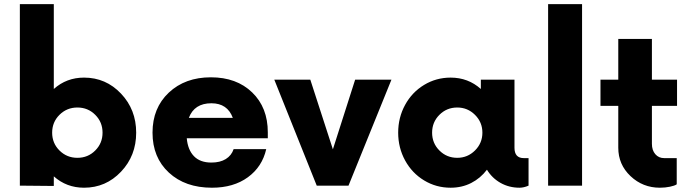

<svg xmlns="http://www.w3.org/2000/svg" viewBox="-20 -876 3240 906"><path d="M376.5 -509.8Q479.5 -509.8 551 -434.3Q622.6 -358.9 622.6 -250Q622.6 -141.1 551 -65.7Q479.5 9.8 376.5 9.8Q293.9 9.8 233.9 -43.9V1.5L73.7 0V-856.4H233.9V-456.1Q293.9 -509.8 376.5 -509.8ZM260.7 -165.8Q295.4 -131.3 345.2 -131.3Q395 -131.3 429.4 -165.8Q463.9 -200.2 463.9 -250Q463.9 -299.8 429.4 -334.2Q395 -368.7 345.2 -368.7Q295.4 -368.7 260.7 -334.2Q226.1 -299.8 226.1 -250Q226.1 -200.2 260.7 -165.8Z M1243.7 -251.5V-223.6H861.3Q866.2 -168.9 895.3 -138.9Q924.3 -108.9 977.5 -108.9Q1018.6 -108.9 1045.4 -125.5Q1072.3 -142.1 1082.5 -172.4H1236.3Q1217.3 -88.9 1149.7 -39.6Q1082 9.8 980 9.8Q854 9.8 776.9 -61.5Q699.7 -132.8 699.7 -250Q699.7 -366.7 776.6 -439Q853.5 -511.2 975.1 -511.2Q1096.2 -511.2 1169.9 -439.9Q1243.7 -368.7 1243.7 -251.5ZM977.5 -388.7Q897 -388.7 871.1 -319.8H1078.6Q1053.2 -388.7 977.5 -388.7Z M1655.8 -500H1827.1L1624.5 0H1474.6L1274.4 -500H1444.3L1550.8 -171.4Z M2451.7 -129.9H2474.1V0Q2451.7 9.8 2431.6 9.8Q2382.3 9.8 2342 -12.9Q2301.8 -35.6 2277.8 -75.2Q2247.1 -34.7 2203.4 -12.5Q2159.7 9.8 2106.4 9.8Q2038.1 9.8 1981.2 -24.7Q1924.3 -59.1 1891.6 -118.9Q1858.9 -178.7 1858.9 -250Q1858.9 -321.3 1891.6 -381.1Q1924.3 -440.9 1981.2 -475.3Q2038.1 -509.8 2106.4 -509.8Q2189 -509.8 2249 -456.1V-500H2407.7V-178.7Q2407.7 -129.9 2451.7 -129.9ZM2137.7 -131.3Q2186.5 -131.3 2221.4 -166Q2256.3 -200.7 2256.3 -250Q2256.3 -299.3 2221.4 -334Q2186.5 -368.7 2137.7 -368.7Q2087.9 -368.7 2053.5 -334.2Q2019 -299.8 2019 -250Q2019 -200.2 2053.5 -165.8Q2087.9 -131.3 2137.7 -131.3Z M2566.4 0V-856.4H2726.6V0Z M3174.8 -376.5H3056.2V-197.3Q3056.2 -167 3072.3 -148.4Q3088.4 -129.9 3113.8 -129.9H3173.3V-6.3Q3163.6 0.5 3141.1 5.1Q3118.7 9.8 3093.8 9.8Q3013.2 9.8 2955.3 -44.9Q2897.5 -99.6 2897.5 -178.7V-376.5H2813.5V-500H2897.5V-692.4H3056.2V-500H3174.8Z"/></svg>

Font: Now
Style: Bold
Weight: 700
Designer: Alfredo Marco Pradil
Foundry: Alfredo Marco Pradil
Version: Version 1.002;PS 001.002;hotconv 1.0.88;makeotf.lib2.5.64775